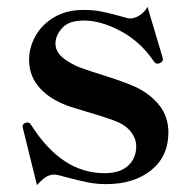

<svg xmlns="http://www.w3.org/2000/svg" viewBox="-20 -525 548 561"><path d="M47 -150 46 -155Q46 -163 54 -166Q56 -167 60 -167Q67 -167 71 -160Q160 -19 285 -19Q331 -19 354.5 -41Q378 -63 378 -97Q378 -119 364 -138Q350 -157 325 -168Q300 -179 235 -198Q229 -200 199 -209Q169 -218 152 -227Q111 -247 88 -278Q65 -309 65 -351Q65 -386 83.5 -419.5Q102 -453 138 -474.5Q174 -496 224 -496Q253 -496 275.5 -491.5Q298 -487 331 -478Q354 -471 359 -471Q374 -471 388.5 -480.5Q403 -490 411 -505L455 -357L456 -351Q456 -345 448 -341Q444 -339 440 -339Q434 -339 430 -345Q391 -403 333 -434Q275 -465 225 -465Q181 -465 161.5 -443Q142 -421 142 -398Q142 -379 155.5 -364Q169 -349 199 -334Q218 -325 273 -308Q346 -285 378 -270Q421 -249 446.5 -216Q472 -183 472 -138Q472 -68 421.5 -27.5Q371 13 290 13Q262 13 237 8Q212 3 178 -6Q147 -15 139 -15Q125 -15 113 -7Q101 1 88 16Z"/></svg>

Font: Shippori Mincho
Style: Bold
Weight: 700
Designer: FONTDASU
Foundry: FONTDASU / Google Inc. / but / Adobe
Version: Version 3.110; ttfautohint (v1.8.3)